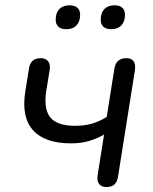

<svg xmlns="http://www.w3.org/2000/svg" viewBox="-20 -719 592 745"><path d="M392.4 6.9Q373.5 6.9 364.3 -5.4Q355.1 -17.8 359 -40.6L383.8 -196.6Q353.7 -179.9 323.2 -171.3Q292.7 -162.7 255.9 -162.7Q154.2 -162.7 108.4 -213.5Q62.5 -264.4 78 -363.1L92.7 -454.9Q96.1 -474.4 107.5 -483.8Q118.9 -493.3 137.8 -493.3Q157.7 -493.3 166.9 -481.1Q176.1 -469 172.7 -447.6L159.9 -368.8Q148.4 -296.8 174.9 -263.8Q201.4 -230.8 271 -230.8Q307 -230.8 335.8 -238.9Q364.7 -247 394.1 -265.3L423.9 -453Q430.2 -493.3 470.9 -493.3Q490.3 -493.3 498.6 -481.2Q506.8 -469 503.4 -446.2L438 -33.8Q435.1 -13.9 424.2 -3.5Q413.3 6.9 392.4 6.9ZM411 -605.7Q391.9 -605.7 381.3 -615.3Q370.8 -624.9 370.8 -642.6Q370.8 -669.2 385 -683.8Q399.2 -698.5 424.7 -698.5Q444.4 -698.5 454.7 -688.9Q465 -679.3 465 -661.6Q465 -635.6 451 -620.7Q437 -605.7 411 -605.7ZM236.9 -605.7Q217.2 -605.7 206.7 -615.3Q196.1 -624.9 196.1 -642.6Q196.1 -669.2 210.4 -683.8Q224.6 -698.5 250.1 -698.5Q269.7 -698.5 280.3 -688.9Q290.9 -679.3 290.9 -661.6Q290.9 -635.6 276.9 -620.7Q262.9 -605.7 236.9 -605.7Z"/></svg>

Font: Nunito ExtraLight
Style: Italic
Weight: 200
Italic angle: -9°
Designer: Vernon Adams
Foundry: Vernon Adams
Version: Version 3.602